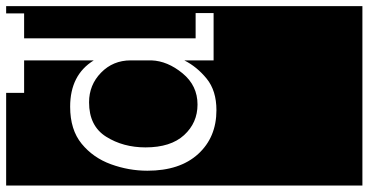

<svg xmlns="http://www.w3.org/2000/svg" viewBox="-312 -656 1170 609"><g transform="rotate(90 272.5 -352.0)"><path d="M90 156H11V213H-12V-917H557V213H263V156H160V-65Q206 10 307 10Q380 10 424.5 -26.5Q469 -63 489.5 -119.5Q510 -176 510 -235Q510 -338 457 -396Q404 -454 318 -454Q256 -454 218 -423Q180 -392 160 -352V-445H10V-388H90ZM436 -229Q436 -158 402 -104Q368 -50 293 -50Q238 -50 199 -88Q160 -126 160 -182V-248Q162 -299 201 -346.5Q240 -394 300 -394Q358 -394 397 -351.5Q436 -309 436 -229Z"/></g></svg>

Font: Zilla Slab Highlight
Style: Regular
Weight: 400
Designer: Typotheque Type Foundry
Foundry: Typotheque type foundry
Version: Version 1.1; 2017; ttfautohint (v1.6)